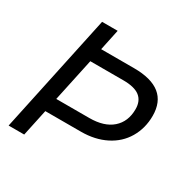

<svg xmlns="http://www.w3.org/2000/svg" viewBox="-157 -830 950 970"><g transform="rotate(30 318.0 -345.0)"><path d="M625 -405.8Q625 -334 590.8 -275.9Q557.1 -218.8 495.1 -187.5Q432.6 -155.8 351.1 -155.8H143.1L109.9 0H19L166 -689.9H256.8L231 -567.9H422.9Q625 -567.9 625 -405.8ZM485.8 -277.8Q533.2 -319.3 533.2 -392.1Q533.2 -440.4 502 -464.4Q471.2 -487.8 407.2 -487.8H213.9L160.2 -236.8H353Q439 -236.8 485.8 -277.8Z"/></g></svg>

Font: D-DIN Exp
Style: DINExp-Italic
Weight: 400
Width: 7
Italic angle: -12°
Designer: Charles Nix
Foundry: Datto Inc.
Version: Version 1.00